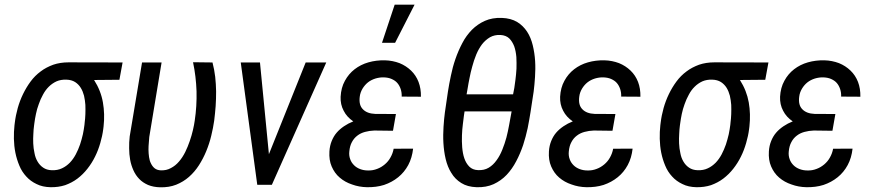

<svg xmlns="http://www.w3.org/2000/svg" viewBox="-20 -798 3778 829"><path d="M386.2 -452.6 495.6 -453.6 509.3 -528.3 275.9 -528.8C252 -528.8 230 -525.4 210 -518.6C189.9 -511.2 171.9 -502 155.8 -489.7C139.2 -477.5 124.5 -462.9 112.3 -446.3C99.6 -429.2 88.9 -411.1 79.6 -392.1C70.3 -373 62.5 -352.5 56.6 -331.5C50.8 -310.5 46.4 -289.1 43.9 -268.1L42.5 -256.8C40.5 -238.3 39.6 -218.8 40 -198.7C40.5 -178.2 42.5 -158.2 46.4 -138.7C50.3 -119.1 56.2 -100.6 63.5 -83C70.8 -64.9 81.1 -49.3 93.3 -36.1C105.5 -22.5 120.1 -11.7 137.7 -3.4C154.8 5.4 175.3 9.8 198.2 10.3C220.7 10.7 241.7 7.8 261.2 1.5C280.3 -5.4 298.3 -14.6 314.5 -26.9C330.6 -39.1 344.7 -53.2 357.4 -69.3C370.1 -85.4 381.3 -103 390.6 -122.1C399.9 -140.6 407.2 -160.2 413.1 -180.7C418.9 -200.7 423.3 -220.7 425.8 -240.7L427.2 -252C431.2 -287.6 430.2 -322.3 424.3 -356C418.5 -389.6 405.8 -421.9 386.2 -452.6ZM127 -255.4 128.4 -266.1C129.9 -278.3 132.3 -292 135.3 -306.2C138.2 -320.3 142.1 -334.5 147.5 -348.6C152.3 -362.8 158.2 -376 165.5 -389.2C172.4 -402.3 180.7 -413.6 190.4 -423.3C200.2 -433.1 211.4 -440.9 224.1 -446.8C236.3 -452.1 250.5 -454.6 266.6 -454.1C281.7 -453.6 293.9 -450.2 304.2 -443.8C314 -437.5 322.3 -429.2 328.6 -418.9C335 -408.7 339.4 -397.5 342.8 -384.8C345.7 -371.6 347.7 -358.4 348.6 -345.2C349.1 -331.5 349.1 -318.4 348.6 -305.2C348.1 -292 347.2 -280.3 345.7 -270L344.7 -259.3C343.3 -246.6 340.8 -232.9 337.9 -218.3C334.5 -203.6 330.6 -189 325.7 -174.3C320.3 -159.2 314.5 -145 307.1 -131.3C299.8 -117.7 291.5 -106 281.7 -95.7C271.5 -85.4 260.3 -77.1 247.6 -71.3C234.4 -64.9 219.7 -62.5 203.6 -63C188.5 -63.5 176.3 -67.4 166.5 -74.2C156.2 -81.1 148.4 -89.8 142.1 -100.6C135.7 -111.3 131.3 -123.5 128.9 -137.2C126 -150.9 124 -164.6 123.5 -178.7C123 -192.9 123 -206.5 124 -219.7C124.5 -232.9 125.5 -245.1 127 -255.4Z M624.5 -206.5 677.7 -528.3H593.3L540 -209C538.1 -191.9 537.1 -174.8 537.6 -157.7C537.6 -140.6 539.1 -124 542 -107.9C544.9 -91.8 549.8 -76.7 556.2 -62.5C562.5 -48.3 570.8 -36.1 581.1 -25.4C591.3 -14.6 604 -6.3 619.1 0.5C634.3 6.8 651.9 10.3 671.9 10.7C696.8 11.2 719.7 7.8 740.7 -0.5C761.2 -8.8 779.8 -20 795.9 -34.2C812 -48.3 826.7 -65.4 838.9 -84.5C851.1 -103.5 861.8 -124 870.6 -145.5C879.4 -167 886.7 -189 892.1 -211.9C897.5 -234.4 901.9 -255.9 904.8 -276.9C907.2 -297.9 909.7 -318.8 911.1 -339.8C912.6 -360.8 913.1 -382.3 913.1 -403.3C912.6 -424.3 911.6 -445.3 909.2 -466.3C906.7 -487.3 902.8 -507.8 897.5 -528.3L813.5 -529.3C822.3 -487.8 827.1 -446.3 828.6 -403.8C829.6 -361.3 827.1 -318.8 820.8 -277.3C819.3 -265.1 816.4 -251.5 813 -236.3C809.6 -220.7 804.7 -205.1 799.3 -189C793.9 -172.9 787.1 -156.7 779.8 -141.6C772 -126 763.2 -112.3 752.9 -100.6C742.7 -88.4 731 -79.1 717.8 -72.3C704.6 -64.9 690.4 -62 674.3 -62.5C663.6 -63 654.8 -65.9 647.9 -71.3C641.1 -76.7 635.7 -84 631.8 -92.3C627.4 -100.6 625 -109.9 623.5 -120.1C622.1 -130.4 621.1 -141.1 621.1 -151.9C621.1 -162.1 621.6 -172.4 622.6 -182.1C623 -191.4 624 -199.7 624.5 -206.5Z M1299.8 -528.3 1141.1 -132.3 1102.5 -528.3H1019.5L1090.8 0H1153.8L1388.7 -528.3Z M1770 -777.8H1684.1L1629.4 -613.3H1686ZM1596.2 -234.4 1676.8 -233.4 1689.5 -305.7 1599.6 -306.2C1576.2 -307.1 1558.6 -314 1546.9 -326.2C1534.7 -338.4 1530.3 -356 1533.2 -379.9C1534.7 -393.1 1539.1 -404.8 1545.4 -415.5C1551.8 -425.8 1559.6 -435.1 1568.8 -442.4C1578.1 -449.7 1588.9 -455.1 1601.1 -459C1612.8 -462.4 1625 -464.4 1637.7 -463.9C1649.9 -463.4 1661.1 -461.4 1670.9 -457C1680.7 -452.6 1689 -447.3 1695.3 -439.9C1701.7 -432.6 1706.5 -423.8 1710 -413.6C1713.4 -403.3 1714.8 -392.6 1714.4 -380.9L1797.4 -380.4C1797.9 -403.8 1794.4 -425.3 1787.1 -444.3C1779.8 -463.4 1769 -479.5 1754.9 -493.2C1740.7 -506.8 1724.1 -517.6 1705.1 -525.4C1685.5 -532.7 1664.6 -537.1 1641.6 -537.6C1616.7 -538.1 1593.3 -535.2 1570.8 -528.8C1548.3 -522.5 1528.3 -512.2 1511.2 -499C1494.1 -485.8 1480 -469.2 1469.2 -449.2C1458 -429.2 1452.1 -406.2 1450.7 -380.4C1449.7 -358.4 1454.1 -337.9 1463.9 -319.8C1473.1 -301.3 1487.3 -286.1 1505.4 -273.9C1490.7 -268.1 1477.5 -261.2 1465.3 -252.9C1453.1 -244.6 1442.4 -235.4 1433.6 -225.1C1424.3 -214.4 1417.5 -202.1 1412.1 -189C1406.7 -175.8 1403.3 -160.6 1402.3 -144C1400.9 -119.6 1403.8 -98.1 1412.1 -79.1C1420.4 -60.1 1431.6 -43.9 1446.8 -31.2C1461.9 -18.1 1479.5 -8.3 1500 -1.5C1520 5.9 1541.5 9.8 1564.5 10.3C1590.3 10.7 1615.2 7.8 1638.2 0.5C1661.1 -7.3 1681.2 -18.1 1699.2 -32.7C1716.8 -46.9 1731.4 -64.5 1742.7 -85.4C1753.9 -106.4 1760.7 -129.9 1763.7 -156.2L1679.7 -155.8C1677.2 -142.1 1672.4 -129.4 1666 -118.2C1659.7 -106.4 1651.4 -96.7 1641.6 -88.4C1631.8 -80.1 1620.6 -73.2 1608.4 -68.8C1596.2 -64 1583 -61.5 1568.8 -62C1556.6 -62 1545.4 -64 1535.2 -67.9C1524.9 -71.8 1516.1 -77.1 1508.8 -84.5C1501.5 -91.8 1495.6 -100.1 1492.2 -110.4C1488.3 -120.6 1486.8 -131.8 1488.3 -144.5C1489.7 -159.7 1493.2 -173.3 1499.5 -184.6C1505.4 -195.8 1513.2 -205.1 1522.9 -212.4C1532.2 -219.7 1543.5 -225.1 1556.2 -228.5C1568.4 -231.9 1582 -233.9 1596.2 -234.4Z M2270.5 -313 2284.2 -402.8C2286.6 -421.9 2288.6 -442.4 2290 -465.3C2291.5 -488.3 2292 -511.2 2290.5 -534.7C2289.1 -557.6 2285.6 -580.6 2280.3 -602.5C2274.9 -624.5 2267.1 -644 2255.9 -661.1C2244.6 -678.2 2230.5 -692.4 2212.9 -703.1C2194.8 -713.9 2172.9 -719.7 2146.5 -720.7C2119.1 -721.7 2094.7 -717.3 2073.7 -708C2052.7 -698.7 2033.7 -685.5 2017.6 -669.4C2001.5 -652.8 1987.3 -633.8 1976.1 -611.8C1964.4 -589.8 1954.6 -566.9 1946.3 -543C1938 -519 1931.6 -495.1 1926.8 -471.2C1921.4 -446.8 1917.5 -423.8 1914.1 -402.8L1900.9 -312.5C1898.4 -293.9 1896.5 -273.4 1895 -250.5C1893.6 -227.5 1893.1 -204.1 1894.5 -180.7C1896 -156.7 1898.9 -133.8 1904.3 -111.3C1909.7 -88.9 1917.5 -68.8 1928.7 -51.3C1939.5 -33.2 1953.6 -19 1971.7 -7.8C1989.3 3.4 2011.2 9.3 2037.6 10.3C2065.4 11.2 2089.8 6.8 2111.3 -2.9C2132.3 -12.7 2151.4 -25.9 2167.5 -43C2183.6 -60.1 2197.3 -79.6 2209 -102.1C2220.7 -124 2230.5 -147.5 2238.8 -171.9C2246.6 -195.8 2252.9 -220.2 2258.3 -244.6C2263.2 -269 2267.1 -292 2270.5 -313ZM2195.3 -390.6H1994.6L1999.5 -418.5C2001.5 -430.7 2003.9 -444.8 2007.3 -460.9C2010.3 -477.1 2014.2 -493.7 2019 -510.7C2023.4 -527.8 2029.3 -544.9 2036.1 -562C2043 -578.6 2051.3 -593.3 2061 -606.4C2070.8 -619.1 2082.5 -629.4 2095.7 -637.2C2108.9 -644.5 2124 -647.9 2141.1 -647C2156.7 -646 2169.4 -641.1 2178.7 -632.3C2188 -623 2194.8 -611.8 2200.2 -598.1C2205.1 -584 2208 -568.8 2209.5 -551.8C2210.4 -534.7 2210.4 -518.1 2210 -501.5C2209 -484.4 2207.5 -468.8 2205.6 -454.1C2203.6 -439.5 2202.1 -427.7 2200.7 -418.5ZM1985.8 -316.9H2189L2185.5 -297.9C2183.1 -285.6 2180.7 -271.5 2177.7 -255.4C2174.8 -238.8 2170.9 -221.7 2166.5 -204.1C2161.6 -186 2155.8 -168.9 2148.9 -151.9C2142.1 -134.8 2133.8 -119.1 2124 -106C2114.3 -92.3 2103 -81.5 2089.8 -73.7C2076.7 -65.9 2061 -62.5 2043.5 -63.5C2028.3 -64 2015.6 -69.3 2006.3 -78.6C1997.1 -87.9 1989.7 -100.1 1984.9 -114.3C1980 -128.4 1977.1 -144.5 1975.6 -162.1C1974.1 -179.2 1974.1 -196.8 1974.6 -213.9C1975.1 -231 1976.6 -246.6 1978.5 -261.7C1980 -276.4 1981.4 -288.1 1982.9 -297.4Z M2543.9 -234.4 2624.5 -233.4 2637.2 -305.7 2547.4 -306.2C2523.9 -307.1 2506.3 -314 2494.6 -326.2C2482.4 -338.4 2478 -356 2481 -379.9C2482.4 -393.1 2486.8 -404.8 2493.2 -415.5C2499.5 -425.8 2507.3 -435.1 2516.6 -442.4C2525.9 -449.7 2536.6 -455.1 2548.8 -459C2560.5 -462.4 2572.8 -464.4 2585.4 -463.9C2597.7 -463.4 2608.9 -461.4 2618.7 -457C2628.4 -452.6 2636.7 -447.3 2643.1 -439.9C2649.4 -432.6 2654.3 -423.8 2657.7 -413.6C2661.1 -403.3 2662.6 -392.6 2662.1 -380.9L2745.1 -380.4C2745.6 -403.8 2742.2 -425.3 2734.9 -444.3C2727.5 -463.4 2716.8 -479.5 2702.6 -493.2C2688.5 -506.8 2671.9 -517.6 2652.8 -525.4C2633.3 -532.7 2612.3 -537.1 2589.4 -537.6C2564.5 -538.1 2541 -535.2 2518.6 -528.8C2496.1 -522.5 2476.1 -512.2 2459 -499C2441.9 -485.8 2427.7 -469.2 2417 -449.2C2405.8 -429.2 2399.9 -406.2 2398.4 -380.4C2397.5 -358.4 2401.9 -337.9 2411.6 -319.8C2420.9 -301.3 2435.1 -286.1 2453.1 -273.9C2438.5 -268.1 2425.3 -261.2 2413.1 -252.9C2400.9 -244.6 2390.1 -235.4 2381.3 -225.1C2372.1 -214.4 2365.2 -202.1 2359.9 -189C2354.5 -175.8 2351.1 -160.6 2350.1 -144C2348.6 -119.6 2351.6 -98.1 2359.9 -79.1C2368.2 -60.1 2379.4 -43.9 2394.5 -31.2C2409.7 -18.1 2427.2 -8.3 2447.8 -1.5C2467.8 5.9 2489.3 9.8 2512.2 10.3C2538.1 10.7 2563 7.8 2585.9 0.5C2608.9 -7.3 2628.9 -18.1 2647 -32.7C2664.6 -46.9 2679.2 -64.5 2690.4 -85.4C2701.7 -106.4 2708.5 -129.9 2711.4 -156.2L2627.4 -155.8C2625 -142.1 2620.1 -129.4 2613.8 -118.2C2607.4 -106.4 2599.1 -96.7 2589.4 -88.4C2579.6 -80.1 2568.4 -73.2 2556.2 -68.8C2543.9 -64 2530.8 -61.5 2516.6 -62C2504.4 -62 2493.2 -64 2482.9 -67.9C2472.7 -71.8 2463.9 -77.1 2456.5 -84.5C2449.2 -91.8 2443.4 -100.1 2439.9 -110.4C2436 -120.6 2434.6 -131.8 2436 -144.5C2437.5 -159.7 2440.9 -173.3 2447.3 -184.6C2453.1 -195.8 2460.9 -205.1 2470.7 -212.4C2480 -219.7 2491.2 -225.1 2503.9 -228.5C2516.1 -231.9 2529.8 -233.9 2543.9 -234.4Z M3174.8 -452.6 3284.2 -453.6 3297.9 -528.3 3064.5 -528.8C3040.5 -528.8 3018.6 -525.4 2998.5 -518.6C2978.5 -511.2 2960.4 -502 2944.3 -489.7C2927.7 -477.5 2913.1 -462.9 2900.9 -446.3C2888.2 -429.2 2877.4 -411.1 2868.2 -392.1C2858.9 -373 2851.1 -352.5 2845.2 -331.5C2839.4 -310.5 2835 -289.1 2832.5 -268.1L2831.1 -256.8C2829.1 -238.3 2828.1 -218.8 2828.6 -198.7C2829.1 -178.2 2831.1 -158.2 2835 -138.7C2838.9 -119.1 2844.7 -100.6 2852.1 -83C2859.4 -64.9 2869.6 -49.3 2881.8 -36.1C2894 -22.5 2908.7 -11.7 2926.3 -3.4C2943.4 5.4 2963.9 9.8 2986.8 10.3C3009.3 10.7 3030.3 7.8 3049.8 1.5C3068.8 -5.4 3086.9 -14.6 3103 -26.9C3119.1 -39.1 3133.3 -53.2 3146 -69.3C3158.7 -85.4 3169.9 -103 3179.2 -122.1C3188.5 -140.6 3195.8 -160.2 3201.7 -180.7C3207.5 -200.7 3211.9 -220.7 3214.4 -240.7L3215.8 -252C3219.7 -287.6 3218.8 -322.3 3212.9 -356C3207 -389.6 3194.3 -421.9 3174.8 -452.6ZM2915.5 -255.4 2917 -266.1C2918.5 -278.3 2920.9 -292 2923.8 -306.2C2926.8 -320.3 2930.7 -334.5 2936 -348.6C2940.9 -362.8 2946.8 -376 2954.1 -389.2C2960.9 -402.3 2969.2 -413.6 2979 -423.3C2988.8 -433.1 3000 -440.9 3012.7 -446.8C3024.9 -452.1 3039.1 -454.6 3055.2 -454.1C3070.3 -453.6 3082.5 -450.2 3092.8 -443.8C3102.5 -437.5 3110.8 -429.2 3117.2 -418.9C3123.5 -408.7 3127.9 -397.5 3131.3 -384.8C3134.3 -371.6 3136.2 -358.4 3137.2 -345.2C3137.7 -331.5 3137.7 -318.4 3137.2 -305.2C3136.7 -292 3135.7 -280.3 3134.3 -270L3133.3 -259.3C3131.8 -246.6 3129.4 -232.9 3126.5 -218.3C3123 -203.6 3119.1 -189 3114.3 -174.3C3108.9 -159.2 3103 -145 3095.7 -131.3C3088.4 -117.7 3080.1 -106 3070.3 -95.7C3060.1 -85.4 3048.8 -77.1 3036.1 -71.3C3022.9 -64.9 3008.3 -62.5 2992.2 -63C2977.1 -63.5 2964.8 -67.4 2955.1 -74.2C2944.8 -81.1 2937 -89.8 2930.7 -100.6C2924.3 -111.3 2919.9 -123.5 2917.5 -137.2C2914.6 -150.9 2912.6 -164.6 2912.1 -178.7C2911.6 -192.9 2911.6 -206.5 2912.6 -219.7C2913.1 -232.9 2914.1 -245.1 2915.5 -255.4Z M3493.7 -234.4 3574.2 -233.4 3586.9 -305.7 3497.1 -306.2C3473.6 -307.1 3456.1 -314 3444.3 -326.2C3432.1 -338.4 3427.7 -356 3430.7 -379.9C3432.1 -393.1 3436.5 -404.8 3442.9 -415.5C3449.2 -425.8 3457 -435.1 3466.3 -442.4C3475.6 -449.7 3486.3 -455.1 3498.5 -459C3510.3 -462.4 3522.5 -464.4 3535.2 -463.9C3547.4 -463.4 3558.6 -461.4 3568.4 -457C3578.1 -452.6 3586.4 -447.3 3592.8 -439.9C3599.1 -432.6 3604 -423.8 3607.4 -413.6C3610.8 -403.3 3612.3 -392.6 3611.8 -380.9L3694.8 -380.4C3695.3 -403.8 3691.9 -425.3 3684.6 -444.3C3677.2 -463.4 3666.5 -479.5 3652.3 -493.2C3638.2 -506.8 3621.6 -517.6 3602.5 -525.4C3583 -532.7 3562 -537.1 3539.1 -537.6C3514.2 -538.1 3490.7 -535.2 3468.3 -528.8C3445.8 -522.5 3425.8 -512.2 3408.7 -499C3391.6 -485.8 3377.4 -469.2 3366.7 -449.2C3355.5 -429.2 3349.6 -406.2 3348.1 -380.4C3347.2 -358.4 3351.6 -337.9 3361.3 -319.8C3370.6 -301.3 3384.8 -286.1 3402.8 -273.9C3388.2 -268.1 3375 -261.2 3362.8 -252.9C3350.6 -244.6 3339.8 -235.4 3331.1 -225.1C3321.8 -214.4 3314.9 -202.1 3309.6 -189C3304.2 -175.8 3300.8 -160.6 3299.8 -144C3298.3 -119.6 3301.3 -98.1 3309.6 -79.1C3317.9 -60.1 3329.1 -43.9 3344.2 -31.2C3359.4 -18.1 3377 -8.3 3397.5 -1.5C3417.5 5.9 3439 9.8 3461.9 10.3C3487.8 10.7 3512.7 7.8 3535.6 0.5C3558.6 -7.3 3578.6 -18.1 3596.7 -32.7C3614.3 -46.9 3628.9 -64.5 3640.1 -85.4C3651.4 -106.4 3658.2 -129.9 3661.1 -156.2L3577.1 -155.8C3574.7 -142.1 3569.8 -129.4 3563.5 -118.2C3557.1 -106.4 3548.8 -96.7 3539.1 -88.4C3529.3 -80.1 3518.1 -73.2 3505.9 -68.8C3493.7 -64 3480.5 -61.5 3466.3 -62C3454.1 -62 3442.9 -64 3432.6 -67.9C3422.4 -71.8 3413.6 -77.1 3406.2 -84.5C3398.9 -91.8 3393.1 -100.1 3389.6 -110.4C3385.7 -120.6 3384.3 -131.8 3385.7 -144.5C3387.2 -159.7 3390.6 -173.3 3397 -184.6C3402.8 -195.8 3410.6 -205.1 3420.4 -212.4C3429.7 -219.7 3440.9 -225.1 3453.6 -228.5C3465.8 -231.9 3479.5 -233.9 3493.7 -234.4Z"/></svg>

Font: Roboto Condensed
Style: Italic
Weight: 400
Designer: Google
Version: Version 1.000;PS 001.000;hotconv 1.0.88;makeotf.lib2.5.64775